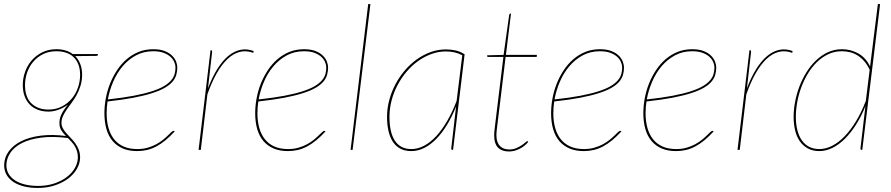

<svg xmlns="http://www.w3.org/2000/svg" viewBox="-40 -740 4400 948"><path d="M365.5 -370Q365 -340 357.2 -315.5Q349.5 -291 338.2 -270.5Q327 -250 313.8 -232.8Q300.5 -215.5 289.5 -199.2Q278.5 -183 271 -166.8Q263.5 -150.5 263.5 -133Q263.5 -119 270.2 -106.8Q277 -94.5 287.2 -82.8Q297.5 -71 309.5 -58.8Q321.5 -46.5 331.8 -32.2Q342 -18 348.8 -0.8Q355.5 16.5 355.5 38Q355 66.5 339.8 93.5Q324.5 120.5 296.8 141.5Q269 162.5 230.8 175.2Q192.5 188 146.5 188Q110.5 188 80 180.8Q49.5 173.5 27.5 159.2Q5.5 145 -7 124Q-19.5 103 -19.5 75Q-19 38 3 7.5Q25 -23 65 -43Q105 -63 161 -70.2Q217 -77.5 285.5 -68.5Q272 -82 262.5 -97Q253 -112 253.5 -133Q253.5 -142.5 255.2 -151.8Q257 -161 261.5 -171.5Q266 -182 274 -194.5Q282 -207 295 -223Q273 -207 248.2 -198Q223.5 -189 199.5 -189Q171 -189 147.5 -197.8Q124 -206.5 107.5 -223.2Q91 -240 81.8 -264.5Q72.5 -289 72.5 -320Q72.5 -353.5 83.8 -385.2Q95 -417 116.5 -441.8Q138 -466.5 168.8 -481.8Q199.5 -497 238.5 -497Q287 -497 319.5 -473H443.5V-469Q443.5 -467.5 441.8 -465.8Q440 -464 434.5 -464L331.5 -463Q347.5 -447 356.5 -423.5Q365.5 -400 365.5 -370ZM344.5 38Q344.5 20.5 340.2 6.8Q336 -7 329 -18.5Q322 -30 313 -39.8Q304 -49.5 295 -58.5Q220 -68 163.2 -60.5Q106.5 -53 68.5 -33.8Q30.5 -14.5 11.2 14.2Q-8 43 -8.5 75Q-8.5 100 3 119Q14.5 138 35.2 151.2Q56 164.5 84.8 171.2Q113.5 178 147.5 178Q192 178 228.2 165.8Q264.5 153.5 290.2 133.8Q316 114 330 89Q344 64 344.5 38ZM199.5 -199Q236 -199 265 -214Q294 -229 314.2 -253Q334.5 -277 345 -307.8Q355.5 -338.5 355.5 -370Q355.5 -399.5 347 -421.5Q338.5 -443.5 323.2 -458Q308 -472.5 286.2 -479.8Q264.5 -487 238.5 -487Q201.5 -487 172.8 -472.8Q144 -458.5 124.2 -435.2Q104.5 -412 94 -382Q83.5 -352 83.5 -320Q83.5 -260 115.2 -229.5Q147 -199 199.5 -199Z M835.5 -407Q835.5 -387.5 830.2 -369.8Q825 -352 811.2 -336Q797.5 -320 773 -306Q748.5 -292 710.2 -279.8Q672 -267.5 618 -257.2Q564 -247 491 -239Q486.5 -209.5 486.5 -181Q486.5 -140 496 -107.2Q505.5 -74.5 524.2 -51.5Q543 -28.5 571.2 -16.2Q599.5 -4 637.5 -4Q666 -4 689.2 -10.8Q712.5 -17.5 731 -27.5Q749.5 -37.5 763.8 -49Q778 -60.5 788.2 -70.5Q798.5 -80.5 805.5 -87.2Q812.5 -94 816.5 -94Q819.5 -94 821.5 -92L822.5 -91Q799 -65.5 776.8 -47.2Q754.5 -29 732 -17Q709.5 -5 686 0.5Q662.5 6 636.5 6Q596.5 6 566.2 -7Q536 -20 515.8 -44Q495.5 -68 485.5 -102.8Q475.5 -137.5 475.5 -181Q475.5 -217 482.5 -254.8Q489.5 -292.5 503.5 -327.5Q517.5 -362.5 538 -393.5Q558.5 -424.5 585.2 -447.5Q612 -470.5 644.8 -483.8Q677.5 -497 716.5 -497Q751.5 -497 774.5 -487.5Q797.5 -478 811 -464Q824.5 -450 830 -434.5Q835.5 -419 835.5 -407ZM716.5 -487Q669 -487 631.2 -466.5Q593.5 -446 565.2 -412.5Q537 -379 518.8 -336.2Q500.5 -293.5 492.5 -249Q566.5 -257 620 -267.2Q673.5 -277.5 710.5 -289.5Q747.5 -301.5 770.2 -315.2Q793 -329 805.5 -344Q818 -359 822.2 -374.8Q826.5 -390.5 826.5 -407Q826.5 -419 820.8 -433Q815 -447 802.2 -459Q789.5 -471 768.2 -479Q747 -487 716.5 -487Z M940.5 0 999.5 -492H1001.5Q1005.5 -492 1006.5 -489.8Q1007.5 -487.5 1007.5 -485L987 -304Q1008 -359.5 1033.2 -399.8Q1058.5 -440 1087.2 -463.8Q1116 -487.5 1147.5 -494Q1179 -500.5 1212.5 -488L1210.5 -479Q1175.5 -492 1143.2 -483.5Q1111 -475 1082.5 -447.8Q1054 -420.5 1029.2 -376.5Q1004.5 -332.5 984 -274L951.5 0Z M1580 -407Q1580 -387.5 1574.8 -369.8Q1569.5 -352 1555.8 -336Q1542 -320 1517.5 -306Q1493 -292 1454.8 -279.8Q1416.5 -267.5 1362.5 -257.2Q1308.5 -247 1235.5 -239Q1231 -209.5 1231 -181Q1231 -140 1240.5 -107.2Q1250 -74.5 1268.8 -51.5Q1287.5 -28.5 1315.8 -16.2Q1344 -4 1382 -4Q1410.5 -4 1433.8 -10.8Q1457 -17.5 1475.5 -27.5Q1494 -37.5 1508.2 -49Q1522.5 -60.5 1532.8 -70.5Q1543 -80.5 1550 -87.2Q1557 -94 1561 -94Q1564 -94 1566 -92L1567 -91Q1543.5 -65.5 1521.2 -47.2Q1499 -29 1476.5 -17Q1454 -5 1430.5 0.5Q1407 6 1381 6Q1341 6 1310.8 -7Q1280.5 -20 1260.2 -44Q1240 -68 1230 -102.8Q1220 -137.5 1220 -181Q1220 -217 1227 -254.8Q1234 -292.5 1248 -327.5Q1262 -362.5 1282.5 -393.5Q1303 -424.5 1329.8 -447.5Q1356.5 -470.5 1389.2 -483.8Q1422 -497 1461 -497Q1496 -497 1519 -487.5Q1542 -478 1555.5 -464Q1569 -450 1574.5 -434.5Q1580 -419 1580 -407ZM1461 -487Q1413.5 -487 1375.8 -466.5Q1338 -446 1309.8 -412.5Q1281.5 -379 1263.2 -336.2Q1245 -293.5 1237 -249Q1311 -257 1364.5 -267.2Q1418 -277.5 1455 -289.5Q1492 -301.5 1514.8 -315.2Q1537.5 -329 1550 -344Q1562.5 -359 1566.8 -374.8Q1571 -390.5 1571 -407Q1571 -419 1565.2 -433Q1559.5 -447 1546.8 -459Q1534 -471 1512.8 -479Q1491.5 -487 1461 -487Z M1691 0 1778 -720H1789L1701 0Z M2197 0H2194Q2190 0 2189 -2.2Q2188 -4.5 2188 -7L2212 -215Q2193 -166.5 2168.5 -125.8Q2144 -85 2115.8 -55.8Q2087.5 -26.5 2056 -10.2Q2024.5 6 1991 6Q1958.5 6 1935.8 -6.5Q1913 -19 1898.8 -41.5Q1884.5 -64 1877.8 -95Q1871 -126 1871 -163Q1871 -205 1882 -246Q1893 -287 1912.5 -324Q1932 -361 1959 -392.5Q1986 -424 2018.2 -447Q2050.5 -470 2086.8 -483Q2123 -496 2161 -496Q2188 -496 2210.5 -490.8Q2233 -485.5 2254 -472ZM1991 -4Q2023 -4 2054.2 -20.5Q2085.5 -37 2114 -68Q2142.5 -99 2168 -142.8Q2193.5 -186.5 2214.5 -241.5L2242.5 -467Q2224 -477 2204 -481.5Q2184 -486 2161 -486Q2125 -486 2090.5 -473.5Q2056 -461 2025 -439Q1994 -417 1968 -386.5Q1942 -356 1923 -320Q1904 -284 1893.5 -244Q1883 -204 1883 -163Q1883 -126.5 1889.2 -97.2Q1895.5 -68 1908.5 -47.2Q1921.5 -26.5 1942 -15.2Q1962.5 -4 1991 -4Z M2400 -73Q2400 -75.5 2400.2 -80.2Q2400.5 -85 2401.2 -93.8Q2402 -102.5 2403.8 -116.2Q2405.5 -130 2408 -151L2445.5 -459H2371Q2365 -459 2365 -464L2366 -467L2446.5 -469L2474 -666Q2474.5 -668.5 2476 -670.8Q2477.5 -673 2480 -673H2483L2458 -469H2611L2610 -459H2456.5L2419 -150Q2416.5 -129.5 2414.8 -116Q2413 -102.5 2412.2 -93.5Q2411.5 -84.5 2411.2 -79.8Q2411 -75 2411 -73Q2411 -54 2415.8 -40.5Q2420.5 -27 2429 -18.5Q2437.5 -10 2449 -6Q2460.5 -2 2474 -2Q2493.5 -2 2508.8 -8.5Q2524 -15 2535.2 -22.5Q2546.5 -30 2553.5 -36.5Q2560.5 -43 2563 -43Q2566 -43 2567 -41L2568 -39Q2551.5 -18.5 2525.5 -5.2Q2499.5 8 2473 8Q2438.5 8 2419.2 -11Q2400 -30 2400 -73Z M3041 -407Q3041 -387.5 3035.8 -369.8Q3030.5 -352 3016.8 -336Q3003 -320 2978.5 -306Q2954 -292 2915.8 -279.8Q2877.5 -267.5 2823.5 -257.2Q2769.5 -247 2696.5 -239Q2692 -209.5 2692 -181Q2692 -140 2701.5 -107.2Q2711 -74.5 2729.8 -51.5Q2748.5 -28.5 2776.8 -16.2Q2805 -4 2843 -4Q2871.5 -4 2894.8 -10.8Q2918 -17.5 2936.5 -27.5Q2955 -37.5 2969.2 -49Q2983.5 -60.5 2993.8 -70.5Q3004 -80.5 3011 -87.2Q3018 -94 3022 -94Q3025 -94 3027 -92L3028 -91Q3004.5 -65.5 2982.2 -47.2Q2960 -29 2937.5 -17Q2915 -5 2891.5 0.5Q2868 6 2842 6Q2802 6 2771.8 -7Q2741.5 -20 2721.2 -44Q2701 -68 2691 -102.8Q2681 -137.5 2681 -181Q2681 -217 2688 -254.8Q2695 -292.5 2709 -327.5Q2723 -362.5 2743.5 -393.5Q2764 -424.5 2790.8 -447.5Q2817.5 -470.5 2850.2 -483.8Q2883 -497 2922 -497Q2957 -497 2980 -487.5Q3003 -478 3016.5 -464Q3030 -450 3035.5 -434.5Q3041 -419 3041 -407ZM2922 -487Q2874.5 -487 2836.8 -466.5Q2799 -446 2770.8 -412.5Q2742.5 -379 2724.2 -336.2Q2706 -293.5 2698 -249Q2772 -257 2825.5 -267.2Q2879 -277.5 2916 -289.5Q2953 -301.5 2975.8 -315.2Q2998.5 -329 3011 -344Q3023.5 -359 3027.8 -374.8Q3032 -390.5 3032 -407Q3032 -419 3026.2 -433Q3020.5 -447 3007.8 -459Q2995 -471 2973.8 -479Q2952.5 -487 2922 -487Z M3496.5 -407Q3496.5 -387.5 3491.2 -369.8Q3486 -352 3472.2 -336Q3458.5 -320 3434 -306Q3409.5 -292 3371.2 -279.8Q3333 -267.5 3279 -257.2Q3225 -247 3152 -239Q3147.5 -209.5 3147.5 -181Q3147.5 -140 3157 -107.2Q3166.5 -74.5 3185.2 -51.5Q3204 -28.5 3232.2 -16.2Q3260.5 -4 3298.5 -4Q3327 -4 3350.2 -10.8Q3373.5 -17.5 3392 -27.5Q3410.5 -37.5 3424.8 -49Q3439 -60.5 3449.2 -70.5Q3459.5 -80.5 3466.5 -87.2Q3473.5 -94 3477.5 -94Q3480.5 -94 3482.5 -92L3483.5 -91Q3460 -65.5 3437.8 -47.2Q3415.5 -29 3393 -17Q3370.5 -5 3347 0.5Q3323.5 6 3297.5 6Q3257.5 6 3227.2 -7Q3197 -20 3176.8 -44Q3156.5 -68 3146.5 -102.8Q3136.5 -137.5 3136.5 -181Q3136.5 -217 3143.5 -254.8Q3150.5 -292.5 3164.5 -327.5Q3178.5 -362.5 3199 -393.5Q3219.5 -424.5 3246.2 -447.5Q3273 -470.5 3305.8 -483.8Q3338.5 -497 3377.5 -497Q3412.5 -497 3435.5 -487.5Q3458.5 -478 3472 -464Q3485.5 -450 3491 -434.5Q3496.5 -419 3496.5 -407ZM3377.5 -487Q3330 -487 3292.2 -466.5Q3254.5 -446 3226.2 -412.5Q3198 -379 3179.8 -336.2Q3161.5 -293.5 3153.5 -249Q3227.5 -257 3281 -267.2Q3334.5 -277.5 3371.5 -289.5Q3408.5 -301.5 3431.2 -315.2Q3454 -329 3466.5 -344Q3479 -359 3483.2 -374.8Q3487.5 -390.5 3487.5 -407Q3487.5 -419 3481.8 -433Q3476 -447 3463.2 -459Q3450.5 -471 3429.2 -479Q3408 -487 3377.5 -487Z M3601.5 0 3660.5 -492H3662.5Q3666.5 -492 3667.5 -489.8Q3668.5 -487.5 3668.5 -485L3648 -304Q3669 -359.5 3694.2 -399.8Q3719.5 -440 3748.2 -463.8Q3777 -487.5 3808.5 -494Q3840 -500.5 3873.5 -488L3871.5 -479Q3836.5 -492 3804.2 -483.5Q3772 -475 3743.5 -447.8Q3715 -420.5 3690.2 -376.5Q3665.5 -332.5 3645 -274L3612.5 0Z M4214.5 0Q4210.5 0 4209.5 -2.2Q4208.5 -4.5 4208.5 -7L4233 -216Q4213.5 -167 4187.8 -126.2Q4162 -85.5 4132.8 -56Q4103.5 -26.5 4071 -10.2Q4038.5 6 4005.5 6Q3973 6 3949 -7Q3925 -20 3909.2 -42.5Q3893.5 -65 3886 -96Q3878.5 -127 3878.5 -163Q3878.5 -198.5 3885.8 -237.2Q3893 -276 3907.2 -313.2Q3921.5 -350.5 3942.2 -383.8Q3963 -417 3989.5 -442.2Q4016 -467.5 4048 -482.2Q4080 -497 4117.5 -497Q4160.5 -497 4197.8 -476.2Q4235 -455.5 4256 -411.5L4294.5 -720H4305.5L4217.5 0ZM4005.5 -4Q4037.5 -4 4069.5 -20.5Q4101.5 -37 4131.2 -68Q4161 -99 4187.5 -143Q4214 -187 4235 -242L4254 -395.5Q4242 -421 4226.8 -438.2Q4211.5 -455.5 4193.8 -466.5Q4176 -477.5 4156.5 -482.2Q4137 -487 4116.5 -487Q4080.5 -487 4049.8 -472.5Q4019 -458 3993.8 -433.5Q3968.5 -409 3949 -376.8Q3929.5 -344.5 3916.2 -308.5Q3903 -272.5 3896.2 -235Q3889.5 -197.5 3889.5 -163Q3889.5 -126.5 3897 -97.2Q3904.5 -68 3919 -47.2Q3933.5 -26.5 3955.2 -15.2Q3977 -4 4005.5 -4Z"/></svg>

Font: Lato Hairline
Style: Italic
Weight: 100
Italic angle: -7°
Designer: Lukasz Dziedzic
Foundry: tyPoland Lukasz Dziedzic
Version: Version 2.007; 2014-02-27